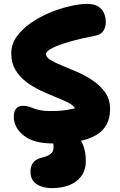

<svg xmlns="http://www.w3.org/2000/svg" viewBox="-20 -730 618 989"><path d="M253 9Q153 9 102 -32Q51 -73 51 -129Q51 -155 62.5 -170Q74 -185 99 -185Q115 -185 127.5 -181Q140 -177 154.5 -171.5Q169 -166 188.5 -162Q208 -158 237 -158Q267 -158 288 -159.5Q309 -161 326.5 -164Q344 -167 366 -172Q358 -188 331 -201.5Q304 -215 266.5 -230Q229 -245 189.5 -263.5Q150 -282 115.5 -308Q81 -334 59.5 -370Q38 -406 38 -455Q38 -502 66 -541.5Q94 -581 140 -612.5Q186 -644 238.5 -665.5Q291 -687 341.5 -698.5Q392 -710 429 -710Q465 -710 486 -696.5Q507 -683 516 -661.5Q525 -640 525 -615Q525 -590 512 -570.5Q499 -551 471 -546Q397 -532 339.5 -515.5Q282 -499 249.5 -482.5Q217 -466 217 -451Q217 -435 241 -420.5Q265 -406 302.5 -391Q340 -376 382 -357.5Q424 -339 461.5 -313Q499 -287 523 -252Q547 -217 547 -168Q547 -122 529 -88.5Q511 -55 474 -33.5Q437 -12 382 -1.5Q327 9 253 9ZM245 239Q198 239 167.5 217.5Q137 196 137 154Q137 126 151 107.5Q165 89 196 82Q228 74 242 62Q256 50 256 28Q256 13 253 5.5Q250 -2 246.5 -6.5Q243 -11 240 -16.5Q237 -22 237 -33Q237 -44 248.5 -54.5Q260 -65 286 -65Q349 -65 385.5 -21.5Q422 22 422 100Q422 165 375 202Q328 239 245 239Z"/></svg>

Font: Shantell Sans ExtraBold
Style: Regular
Weight: 800
Designer: Stephen Nixon, Anya Danilova, Shantell Martin
Foundry: Arrow Type
Version: Version 1.011;[c5ecc13dd]